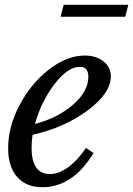

<svg xmlns="http://www.w3.org/2000/svg" viewBox="-20 -772 556 802"><path d="M371 -133Q284 10 157 10Q89 10 51.5 -33Q14 -76 14 -153Q14 -243 62 -333.5Q110 -424 185 -482Q260 -540 334 -540Q382 -540 412.5 -515.5Q443 -491 443 -453Q443 -383 346.5 -311Q250 -239 116 -209Q112 -184 112 -154Q112 -45 189 -45Q226 -45 265.5 -74Q305 -103 339 -154ZM314 -493Q263 -493 207.5 -420.5Q152 -348 126 -254Q223 -280 286 -335.5Q349 -391 349 -451Q349 -493 314 -493ZM503 -702H233L246 -752H516Z"/></svg>

Font: Libre Baskerville
Style: Italic
Weight: 400
Italic angle: -15°
Designer: Pablo Impallari, Rodrigo Fuenzalida
Foundry: Pablo Impallari, Rodrigo Fuenzalida
Version: Version 1.051;Glyphs 3.2.3 (3260)